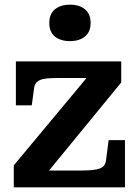

<svg xmlns="http://www.w3.org/2000/svg" viewBox="-20 -802 584 822"><path d="M176 -55 164 -72H329Q356 -72 375 -74Q394 -76 406.5 -80.5Q419 -85 425.5 -93.5Q432 -102 434 -116L445 -202H515V0H39V-94L363 -483L402 -468H230Q203 -468 184 -466.5Q165 -465 153 -460Q141 -455 134.5 -447Q128 -439 126 -425L116 -351H48V-539H499V-449ZM280 -626Q239 -626 215 -645.5Q191 -665 191 -704Q191 -742 215 -762Q239 -782 280 -782Q320 -782 344 -762Q368 -742 368 -704Q368 -666 344 -646Q320 -626 280 -626Z"/></svg>

Font: Roboto Serif SemiBold
Style: Regular
Weight: 600
Designer: Greg Gazdowicz
Foundry: Commercial Type
Version: Version 1.008